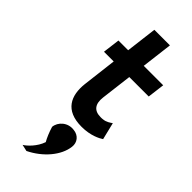

<svg xmlns="http://www.w3.org/2000/svg" viewBox="-314 -713 1089 1089"><g transform="rotate(45 230.5 -168.5)"><path d="M338 131C343 93 318 61 278 57C224 49 182 89 178 131C188 165 202 197 214 218C197 269 154 309 132 322C146 325 159 328 172 331C262 287 329 208 338 131ZM432 -24 407 -127C395 -119 377 -105 352 -103C347 -102 341 -102 334 -102C281 -102 258 -133 265 -191L288 -378H444L457 -481H301L324 -668H199L176 -481H98L85 -378H163L138 -171C127 -70 163 13 296 13C368 13 414 -12 432 -24Z"/></g></svg>

Font: Bluebird
Style: ExtObl
Weight: 400
Designer: Jasper
Foundry: Cannot Into Space Fonts
Version: Version 0.98